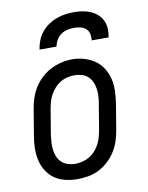

<svg xmlns="http://www.w3.org/2000/svg" viewBox="-84 -801 669 870"><g transform="rotate(-10 250.0 -366.0)"><path d="M202 8Q174 8 146.5 1.5Q119 -5 97.5 -20Q76 -35 61.5 -58Q47 -81 41 -107.5Q35 -134 35.5 -162.5Q36 -191 41 -219L61 -339Q65 -364 73 -388.5Q81 -413 95 -435.5Q109 -458 129 -476.5Q149 -495 172.5 -507Q196 -519 221 -525Q246 -531 272 -531Q300 -531 327 -523Q354 -515 375.5 -500Q397 -485 411.5 -462Q426 -439 432.5 -412.5Q439 -386 438 -357.5Q437 -329 433 -301L413 -181Q409 -156 401 -131.5Q393 -107 379 -84.5Q365 -62 345 -43.5Q325 -25 301.5 -13Q278 -1 252.5 3.5Q227 8 202 8ZM204 -62Q220 -62 236.5 -66Q253 -70 268 -78.5Q283 -87 295 -100Q307 -113 315.5 -128.5Q324 -144 328.5 -160Q333 -176 336 -192L356 -312Q359 -329 360 -346.5Q361 -364 358.5 -380.5Q356 -397 349 -412.5Q342 -428 330 -438.5Q318 -449 301.5 -453.5Q285 -458 268 -458Q251 -458 235 -454Q219 -450 204 -441Q189 -432 177.5 -419Q166 -406 157.5 -391Q149 -376 144.5 -360Q140 -344 137 -328L117 -208Q115 -191 114 -173.5Q113 -156 115.5 -139.5Q118 -123 124.5 -108Q131 -93 143 -82.5Q155 -72 171 -67Q187 -62 204 -62ZM134 -600Q137 -621 144.5 -640.5Q152 -660 165.5 -677Q179 -694 197 -706.5Q215 -719 235 -726.5Q255 -734 275.5 -737Q296 -740 316 -740Q336 -740 355.5 -737Q375 -734 392.5 -726.5Q410 -719 424 -706.5Q438 -694 446 -677Q454 -660 455 -640Q456 -620 452 -600H374Q376 -615 373 -629.5Q370 -644 359.5 -653.5Q349 -663 334.5 -666.5Q320 -670 305 -670Q289 -670 273.5 -666.5Q258 -663 244.5 -653.5Q231 -644 223 -630Q215 -616 212 -600Z"/></g></svg>

Font: Iosevka Gothic
Style: Italic
Weight: 400
Italic angle: -9°
Monospace: yes
Designer: Belleve Invis
Foundry: Belleve Invis
Version: Version 15.5.1; ttfautohint (v1.8.4)